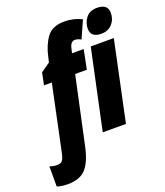

<svg xmlns="http://www.w3.org/2000/svg" viewBox="-288 -894 1074 1252"><g transform="rotate(-20 249.5 -268.0)"><path d="M-110 229V89Q-102 93 -86 96Q-70 99 -60 99Q-31 99 -20.5 82.5Q-10 66 -3 32L92 -419H38L55 -503L119 -548L127 -582Q143 -659 181 -712Q219 -765 303 -765Q369 -765 424 -737L370 -616Q347 -629 328 -629Q299 -629 289 -587L281 -553H362L335 -419H254L154 45Q133 146 91.5 193Q50 240 -36 240Q-80 240 -110 229ZM432 -668Q432 -710 458 -743Q484 -776 534 -776Q609 -776 609 -715Q609 -669 580.5 -638Q552 -607 506 -607Q432 -607 432 -668ZM411 -553H571L454 0H293Z"/></g></svg>

Font: Noto Sans UI CondBlack
Style: Italic
Weight: 900
Width: 3
Italic angle: -12°
Designer: Monotype Design Team
Foundry: Monotype Imaging Inc.
Version: Version 1.001